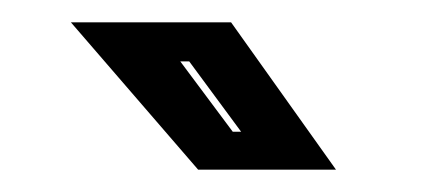

<svg xmlns="http://www.w3.org/2000/svg" viewBox="-20 -708 384 172"><path d="M281 -556H157.5L43.5 -688H187ZM196 -590 149.5 -653H141.5L188.5 -590Z"/></svg>

Font: Tourney ExtraBold
Style: Italic
Weight: 800
Italic angle: -12°
Version: Version 1.015